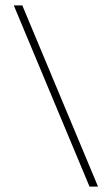

<svg xmlns="http://www.w3.org/2000/svg" viewBox="-20 -690 413 710"><path d="M342.5 0H311L31 -670H62.5Z"/></svg>

Font: Newsreader Text ExtraLight
Style: Regular
Weight: 275
Designer: Hugues Gentile
Foundry: Production Type
Version: Version 1.001